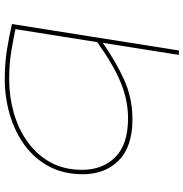

<svg xmlns="http://www.w3.org/2000/svg" viewBox="-2 -778 790 827"><g transform="rotate(90 393.5 -365.0)"><path d="M217 -740 165 -412Q243 -467 322.5 -503.5Q402 -540 495 -540Q612 -540 671.5 -481Q731 -422 731 -326Q731 -243 697 -180Q663 -117 605 -75Q547 -33 473.5 -11.5Q400 10 320 10Q253 10 194.5 0.5Q136 -9 84 -21L198 -740ZM490 -521Q413 -521 336 -489.5Q259 -458 162 -388L106 -36Q144 -28 199.5 -18.5Q255 -9 322 -9Q397 -9 467 -29Q537 -49 592.5 -89Q648 -129 680 -187.5Q712 -246 712 -323Q712 -412 657 -466.5Q602 -521 490 -521Z"/></g></svg>

Font: Georama ExtraExtended Thin
Style: Italic
Weight: 100
Width: 8
Italic angle: -9°
Designer: Jean-Baptiste Levee
Foundry: Production Type
Version: Version 1.000